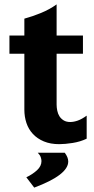

<svg xmlns="http://www.w3.org/2000/svg" viewBox="-20 -646 430 875"><path d="M91 -561Q128 -571 167 -587Q206 -603 238 -626V-484H358V-401H238V-169Q238 -156 241 -141.5Q244 -127 251 -116Q258 -105 270 -97.5Q282 -90 300 -90Q316 -90 334.5 -96.5Q353 -103 375 -119V-14Q346 0 311 5.5Q276 11 250 11Q210 11 180 -1.5Q150 -14 130 -35.5Q110 -57 100.5 -85.5Q91 -114 91 -146V-401H23V-484H91ZM100 162Q129 148 149 129.5Q169 111 169 88Q169 80 165.5 70Q162 60 152 50H275Q291 71 291 90Q291 151 136 209Z"/></svg>

Font: LT Museum
Style: Bold
Weight: 700
Designer: Daniel Lyons
Foundry: LyonsType
Version: Version 1.010